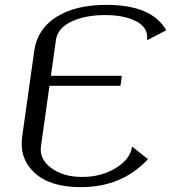

<svg xmlns="http://www.w3.org/2000/svg" viewBox="-20 -770 706 790"><path d="M588.9 -115.2Q482.4 0 312.5 0Q185.5 0 122.1 -59.1Q58.6 -118.2 71.3 -208L121.1 -562.5Q133.8 -650.4 211.9 -700.2Q290 -750 418 -750Q604.5 -750 664.1 -645.5L585 -604.5Q591.8 -654.3 542.5 -681.2Q493.2 -708 412.1 -708Q331.1 -708 273.9 -681.2Q216.8 -654.3 210 -604.5L189.5 -458H481.4L475.6 -417H183.6L148.4 -167Q141.6 -115.2 190.9 -78.6Q240.2 -42 318.4 -42Q396.5 -42 456.5 -78.6Q516.6 -115.2 523.4 -167Z"/></svg>

Font: okolaks
Style: RegularItalic
Weight: 500
Italic angle: -8°
Version: Version 000.6.0